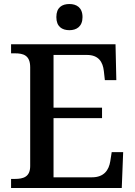

<svg xmlns="http://www.w3.org/2000/svg" viewBox="-20 -934 671 954"><path d="M325 -784C360 -784 390 -802 390 -849C390 -897 360 -914 325 -914C288 -914 260 -897 260 -849C260 -802 288 -784 325 -784ZM35 0H585L592 -178H535L528 -133C521 -89 497 -53 437 -53H246V-347H487V-399H246V-661H412C470 -661 491 -626 496 -581L501 -536H558L554 -714H35V-669H54C95 -669 130 -660 130 -600V-109C130 -55 96 -45 54 -45H35Z"/></svg>

Font: Noto Serif Ethiopic Medium
Style: Regular
Weight: 500
Designer: Monotype Design Team
Foundry: Monotype Imaging Inc.
Version: Version 2.102